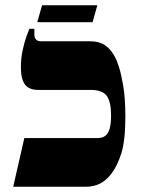

<svg xmlns="http://www.w3.org/2000/svg" viewBox="-20 -706 534 726"><path d="M30 0 72 -184H348Q368 -184 379 -193Q390 -202 395 -221Q400 -240 400 -269Q400 -320 384 -343Q368 -366 322 -366H125Q89 -366 74 -387Q59 -408 59 -451Q59 -485 65.5 -515.5Q72 -546 80 -568Q88 -590 91 -597H110V-575Q110 -563 116.5 -556.5Q123 -550 133 -550H319Q357 -550 380 -533Q403 -516 418 -484Q421 -479 429.5 -453.5Q438 -428 446 -381.5Q454 -335 454 -265Q454 -174 438.5 -125.5Q423 -77 401 -49Q381 -23 357.5 -11.5Q334 0 308 0ZM121 -622 139 -686H348L330 -622Z"/></svg>

Font: Frank Ruhl Libre Black
Style: Regular
Weight: 900
Designer: Yanek Iontef
Foundry: Fontef
Version: Version 6.004